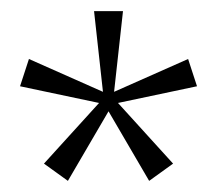

<svg xmlns="http://www.w3.org/2000/svg" viewBox="-20 -760 390 345"><path d="M59 -466 158 -575 16 -605 32 -654 165 -595 149 -740H201L185 -595L318 -654L334 -605L192 -575L291 -466L248 -435L175 -560L102 -435Z"/></svg>

Font: Spectral Light
Style: Regular
Weight: 300
Designer: Jean-Baptiste Levee
Foundry: Production Type
Version: Version 2.001